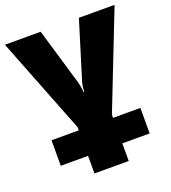

<svg xmlns="http://www.w3.org/2000/svg" viewBox="-143 -659 897 1005"><g transform="rotate(-20 305.5 -156.5)"><path d="M58.1 0H210V-17.1L0 -553.2H199.2L293 -235.8Q293.5 -233.4 294.9 -227.5Q296.4 -221.7 297.9 -213.6Q299.3 -205.6 300.5 -196.8Q301.8 -188 301.8 -180.2H306.2Q306.2 -208.5 314 -234.9L412.1 -553.2H610.8L400.9 -17.1V0H553.2V142.1H400.9V240.2H210V142.1H58.1Z"/></g></svg>

Font: Black Ops One [rus by aLiNcE]
Style: Regular
Weight: 400
Designer: James Grieshaber
Foundry: James Grieshaber
Version: Version 1.002;May 25, 2024;FontCreator 13.0.0.2680 64-bit